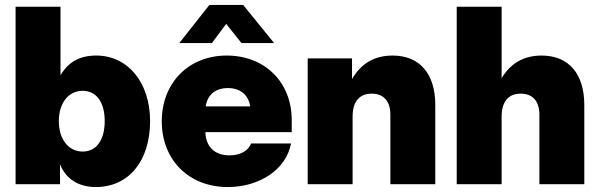

<svg xmlns="http://www.w3.org/2000/svg" viewBox="-20 -755 2459 787"><path d="M372.6 11.7C507.8 11.7 595.2 -95.2 595.2 -258.8C595.2 -416.5 504.4 -527.3 374.5 -527.3C307.6 -527.3 261.2 -502 228.5 -447.3H228V-727.5H43.9V0H226.1V-80.1H226.6C251.5 -19.5 304.2 11.7 372.6 11.7ZM318.8 -133.8C261.7 -133.8 221.2 -183.1 221.2 -258.8C221.2 -334 261.7 -382.8 318.8 -382.8C376 -382.8 409.2 -335 409.2 -258.8C409.2 -182.1 376 -133.8 318.8 -133.8Z M913.6 11.7C1046.9 11.7 1153.8 -62.5 1172.9 -167H1009.3C998 -136.7 964.8 -118.2 920.4 -118.2C859.4 -118.2 823.7 -153.8 821.8 -213.4H1175.8V-262.7C1175.8 -418 1065.9 -527.3 909.2 -527.3C753.4 -527.3 643.1 -415.5 643.1 -257.8C643.1 -100.1 753.4 11.7 913.6 11.7ZM848.6 -578.6 907.2 -657.2 969.7 -578.6H1103V-579.1L976.6 -734.9H838.4L715.3 -579.1V-578.6ZM823.2 -318.8C830.1 -366.2 862.8 -394 914.1 -394C965.3 -394 998.5 -366.2 1005.4 -318.8Z M1425.3 -276.4C1425.3 -340.3 1454.6 -371.1 1503.4 -371.1C1552.7 -371.1 1580.1 -340.3 1580.1 -284.7V0H1764.2V-324.7C1764.2 -450.2 1702.6 -527.3 1588.9 -527.3C1509.3 -527.3 1457 -489.7 1422.9 -430.7V-515.6H1241.2V0H1425.3Z M2036.1 -276.4C2036.1 -340.3 2065.4 -371.1 2114.3 -371.1C2163.6 -371.1 2190.9 -340.3 2190.9 -284.7V0H2375V-324.7C2375 -450.2 2313.5 -527.3 2199.7 -527.3C2122.1 -527.3 2070.3 -491.2 2036.1 -434.6V-727.5H1852.1V0H2036.1Z"/></svg>

Font: Raveo Display Display ExtraBold
Style: Regular
Weight: 800
Designer: Jakub Foglar, Rasmus Andersson (Inter)
Foundry: Jakubfoglar.com
Version: Version 1.100;Glyphs 3.2.3 (3260)